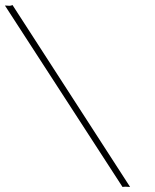

<svg xmlns="http://www.w3.org/2000/svg" viewBox="-174 -695 619 767"><path d="M345.7 51.8Q332 50.8 326.2 50.8Q320.3 50.8 315.4 51.8L-154.3 -672.9L-135.7 -671.9Q-130.9 -671.9 -124 -674.8Z"/></svg>

Font: Pinyon Script
Style: Regular
Weight: 400
Designer: Nicole Fally
Foundry: Nicole Fally
Version: Version 1.005